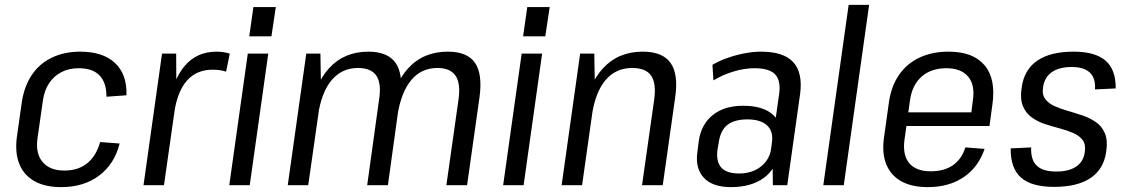

<svg xmlns="http://www.w3.org/2000/svg" viewBox="-20 -760 4621 788"><path d="M231 8Q165 8 121.5 -16.5Q78 -41 59.5 -86.5Q41 -132 49 -196L70 -344Q80 -407 111 -453Q142 -499 193 -523.5Q244 -548 309 -548Q403 -548 452.5 -501Q502 -454 499 -369L417 -363Q417 -421 388.5 -450.5Q360 -480 303 -480Q263 -480 232 -464Q201 -448 181.5 -418.5Q162 -389 156 -347L134 -193Q125 -131 154.5 -95.5Q184 -60 244 -60Q301 -60 338 -90Q375 -120 391 -177L471 -171Q450 -87 387 -39.5Q324 8 231 8Z M645 -540H703L704 -358L653 0H569ZM672 -318Q688 -431 738 -489.5Q788 -548 868 -548Q882 -548 896 -546Q910 -544 923 -540L908 -466Q883 -474 853 -474Q787 -474 747.5 -429.5Q708 -385 695 -297Z M1081 -540 1005 0H921L997 -540ZM1112 -731 1094 -611H1003L1020 -731Z M1862 -353Q1871 -418 1849.5 -449.5Q1828 -481 1775 -481Q1709 -481 1667.5 -431Q1626 -381 1611 -285L1565 -217L1573 -278Q1592 -410 1654.5 -479Q1717 -548 1818 -548Q1898 -548 1929.5 -502Q1961 -456 1948 -361L1897 0H1812ZM1237 -540H1295L1298 -371L1245 0H1161ZM1536 -353Q1546 -418 1524.5 -449.5Q1503 -481 1449 -481Q1383 -481 1341 -431Q1299 -381 1285 -285L1239 -217L1248 -278Q1268 -411 1330 -479.5Q1392 -548 1492 -548Q1571 -548 1603.5 -502Q1636 -456 1622 -361L1572 0H1487Z M2205 -540 2129 0H2045L2121 -540ZM2236 -731 2218 -611H2127L2144 -731Z M2665 -352Q2674 -419 2652 -450Q2630 -481 2575 -481Q2507 -481 2465 -431Q2423 -381 2409 -285L2363 -217L2372 -278Q2391 -410 2454 -479Q2517 -548 2618 -548Q2699 -548 2732 -502Q2765 -456 2751 -360L2700 0H2615ZM2361 -540H2419L2422 -375L2369 0H2285Z M3150 -179 3178 -376Q3185 -430 3161 -455Q3137 -480 3077 -480Q3035 -480 2990.5 -466.5Q2946 -453 2908 -430L2904 -494Q2931 -510 2965 -522Q2999 -534 3035 -541Q3071 -548 3103 -548Q3196 -548 3235.5 -505Q3275 -462 3264 -376L3211 0H3152ZM2980 8Q2905 8 2869 -30Q2833 -68 2842 -135L2848 -182Q2858 -250 2905.5 -288Q2953 -326 3030 -326Q3111 -326 3152 -289.5Q3193 -253 3183 -185L3176 -137Q3167 -68 3115 -30Q3063 8 2980 8ZM3013 -48Q3067 -48 3103 -76.5Q3139 -105 3145 -151L3148 -174Q3155 -220 3128.5 -245Q3102 -270 3047 -270Q2995 -270 2965.5 -247.5Q2936 -225 2929 -170L2925 -148Q2918 -97 2940 -72.5Q2962 -48 3013 -48Z M3547 -740 3443 0H3359L3463 -740Z M3788 8Q3722 8 3679 -16Q3636 -40 3617.5 -85.5Q3599 -131 3608 -195L3629 -345Q3639 -409 3671 -454.5Q3703 -500 3754.5 -524Q3806 -548 3873 -548Q3974 -548 4021 -492Q4068 -436 4053 -331L4041 -243H3684L3692 -299H3981L3963 -271L3973 -350Q3982 -412 3953 -446Q3924 -480 3864 -480Q3802 -480 3763 -446Q3724 -412 3715 -350L3692 -185Q3684 -123 3712 -90Q3740 -57 3800 -57Q3855 -57 3891 -82Q3927 -107 3942 -155L4021 -149Q3995 -73 3934.5 -32.5Q3874 8 3788 8Z M4306 7Q4213 7 4170 -31.5Q4127 -70 4128 -151L4212 -155Q4210 -104 4235 -80Q4260 -56 4315 -56Q4367 -56 4397 -76.5Q4427 -97 4432 -135Q4437 -167 4423.5 -185Q4410 -203 4385 -214Q4360 -225 4329.5 -233Q4299 -241 4268.5 -251Q4238 -261 4214 -278.5Q4190 -296 4178 -325Q4166 -354 4173 -400Q4183 -474 4237 -511Q4291 -548 4386 -548Q4475 -548 4517.5 -511Q4560 -474 4559 -397L4474 -393Q4477 -439 4453 -462Q4429 -485 4378 -485Q4327 -485 4297 -464Q4267 -443 4261 -403Q4256 -372 4270 -353.5Q4284 -335 4309 -324Q4334 -313 4364 -304.5Q4394 -296 4424.5 -285.5Q4455 -275 4479 -258Q4503 -241 4515 -212Q4527 -183 4520 -137Q4510 -66 4456 -29.5Q4402 7 4306 7Z"/></svg>

Font: Pathway Extreme SemiCondensed
Style: Italic
Weight: 400
Width: 4
Italic angle: -8°
Version: Version 1.001;gftools[0.9.26]